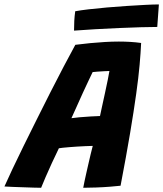

<svg xmlns="http://www.w3.org/2000/svg" viewBox="-72 -860 754 887"><path d="M118 7.5Q105.5 7.5 83.8 6.8Q62 6 36.5 5.2Q11 4.5 -12.5 3.5Q-36 2.5 -51.5 1.5Q-38 -29.5 -15.2 -77.5Q7.5 -125.5 36.2 -184Q65 -242.5 96.8 -306.2Q128.5 -370 160.5 -433Q192.5 -496 222.2 -552.5Q252 -609 276 -653Q311 -657.5 345.2 -660.8Q379.5 -664 412.5 -666Q445.5 -668 477 -668Q503.5 -668 529.2 -666.5Q555 -665 580 -661.5Q578 -617.5 573 -560.5Q568 -503.5 557.2 -426.2Q546.5 -349 529 -244.8Q511.5 -140.5 485 -2Q468 0 436.8 2.5Q405.5 5 372 6.2Q338.5 7.5 312.5 7.5Q315 -6.5 319 -25.2Q323 -44 327.8 -65Q332.5 -86 337.5 -107.5Q342.5 -129 347.2 -149Q352 -169 356.5 -186Q340.5 -185.5 322 -184.8Q303.5 -184 284.5 -182.8Q265.5 -181.5 248.5 -180.2Q231.5 -179 218.8 -177.5Q206 -176 200 -175Q183.5 -141 167.5 -106.5Q151.5 -72 138.8 -42.2Q126 -12.5 118 7.5ZM258 -314Q270 -316 295 -318.2Q320 -320.5 346.8 -322Q373.5 -323.5 390 -324Q392 -334.5 398.5 -363.8Q405 -393 412.5 -427.8Q420 -462.5 426 -491.8Q432 -521 433.5 -532Q425.5 -532 409.2 -531Q393 -530 377.5 -529Q362 -528 356 -527Q349 -512.5 336.8 -486.8Q324.5 -461 310.2 -429.8Q296 -398.5 282.5 -368.2Q269 -338 258 -314ZM654.5 -735.5Q626 -735.5 579.2 -734.2Q532.5 -733 477.2 -730.5Q422 -728 367.8 -725Q313.5 -722 270 -718.5Q270 -741.5 271.2 -764Q272.5 -786.5 275.5 -808Q299 -812.5 337.8 -817Q376.5 -821.5 422.2 -825.5Q468 -829.5 514.2 -832.5Q560.5 -835.5 599.2 -837.5Q638 -839.5 662 -839.5Z"/></svg>

Font: Grandstander Thin
Style: Bold Italic
Weight: 700
Italic angle: -15°
Version: Version 1.200